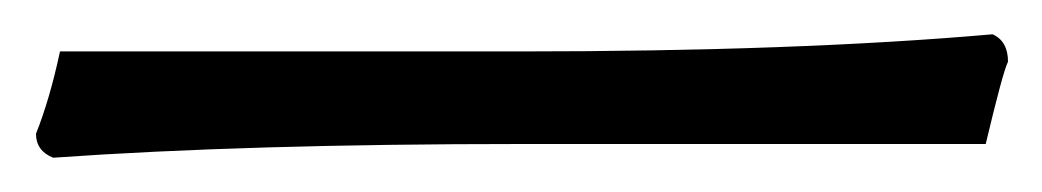

<svg xmlns="http://www.w3.org/2000/svg" viewBox="-20 13 608 112"><path d="M283 43Q445 43 559 33Q568 37 568 49Q565 55 555 97H284Q124 97 11 105Q1 101 1 91Q9 71 15 43Z"/></svg>

Font: Rosarivo
Style: Regular
Weight: 400
Designer: Pablo Ugerman
Foundry: Pablo Ugerman
Version: Version 1.003